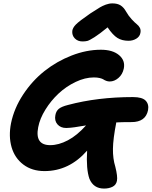

<svg xmlns="http://www.w3.org/2000/svg" viewBox="-20 -1000 894 1131"><path d="M465.8 -755.9Q438 -755.9 420.7 -773.7Q403.3 -791.5 405.8 -817.9Q408.2 -836.4 427 -855.7Q445.8 -875 512.2 -920.9Q554.7 -948.2 569.1 -956.8Q583.5 -965.3 603 -972.7Q622.6 -980 642.1 -980Q671.9 -980 690.4 -968.3Q709 -956.5 723.1 -931.2Q737.3 -906.2 755.6 -886.5Q773.9 -866.7 785.6 -857.7Q797.4 -848.6 804 -835.9Q810.5 -823.2 807.1 -806.2Q803.7 -785.2 783.4 -772.5Q763.2 -759.8 736.8 -759.8Q698.7 -759.8 671.6 -776.6Q644.5 -793.5 613.8 -838.9Q566.4 -799.8 536.6 -781Q506.8 -762.2 494.9 -759Q482.9 -755.9 465.8 -755.9ZM370.1 -246.1Q336.9 -246.1 318.4 -267.6Q299.8 -289.1 306.2 -321.8Q310.5 -345.7 326.4 -358.9Q342.3 -372.1 380.9 -381.8Q554.7 -428.2 763.2 -428.2Q817.9 -428.2 838.1 -407Q858.4 -385.7 852.1 -351.1Q837.9 -280.8 754.9 -280.8Q692.9 -280.8 665 -278.8Q646 -181.6 645.3 -123.5Q644.5 -65.4 659.2 -18.1Q673.8 39.6 668.9 64.9Q664.1 89.8 642.6 100.3Q621.1 110.8 592.8 110.8Q530.8 110.8 506.8 53.2Q486.8 -3.9 493.2 -112.8Q387.7 7.8 242.2 7.8Q168.5 7.8 117.7 -30.5Q66.9 -68.8 48.3 -132.8Q29.8 -196.8 44.9 -273.9Q63 -362.3 116.5 -443.4Q169.9 -524.4 242.4 -581.8Q314.9 -639.2 402.3 -673.1Q489.7 -707 574.2 -707Q644 -707 681.6 -675Q719.2 -643.1 709 -595.2Q701.7 -561.5 677.7 -540.8Q653.8 -520 626 -520Q615.7 -520 606 -523.7Q596.2 -527.3 589.4 -532Q582.5 -536.6 567.6 -540.3Q552.7 -543.9 533.2 -543.9Q481 -543.9 425.3 -517.3Q369.6 -490.7 325 -449Q280.3 -407.2 247.6 -354.5Q214.8 -301.8 205.1 -251Q184.1 -145 275.9 -145Q325.7 -145 379.9 -173.6Q434.1 -202.1 486.8 -261.2Q477.1 -259.8 453.4 -255.9Q429.7 -252 419.9 -250.5Q410.2 -249 395.5 -247.6Q380.9 -246.1 370.1 -246.1Z"/></svg>

Font: Shantell Sans Irregular
Style: Bold Italic
Weight: 700
Italic angle: -11.31°
Designer: Stephen Nixon, Anya Danilova, Shantell Martin
Foundry: Arrow Type
Version: Version 1.006;[9816181b4]